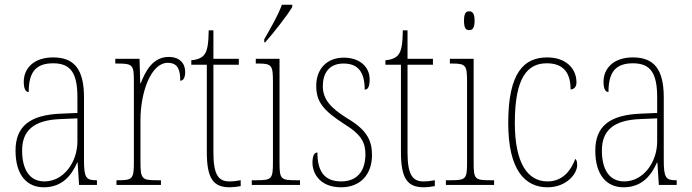

<svg xmlns="http://www.w3.org/2000/svg" viewBox="-20 -786 2939 816"><path d="M166 10C245 10 284 -41 308 -95H310L316 0H392V-20H388C346 -20 337 -31 337 -105V-372C337 -491 296 -542 206 -542C120 -542 81 -492 81 -439C81 -410 88 -395 102 -395C102 -479 132 -517 206 -517C284 -517 309 -471 309 -371V-306L240 -303C108 -298 46 -250 46 -146C46 -40 96 10 166 10ZM169 -15C102 -15 74 -71 74 -146C74 -227 118 -276 239 -280L309 -283V-185C309 -96 250 -15 169 -15Z M475 0H664V-20H646C584 -20 577 -25 577 -97V-277C577 -390 620 -519 693 -519C738 -519 746 -486 746 -443C761 -443 767 -459 767 -481C767 -516 744 -544 697 -544C629 -544 598 -483 578 -432H576L573 -536H470V-516H477C544 -516 549 -511 549 -441V-97C549 -25 543 -20 482 -20H475Z M957 10C970 10 986 8 1003 5V-20C985 -17 973 -15 955 -15C909 -15 887 -42 887 -138V-511H995V-536H887V-657H867C866 -605 863 -571 847 -552C837 -540 819 -532 793 -530V-511H859V-141C859 -27 886 10 957 10Z M1103 -619V-606H1107C1146 -650 1201 -721 1222 -756V-766H1178C1162 -721 1133 -672 1103 -619ZM1050 0H1255V-20H1238C1173 -20 1168 -25 1168 -95V-536H1067V-516H1076C1135 -516 1140 -509 1140 -439V-95C1140 -25 1134 -20 1070 -20H1050Z M1430 10C1510 10 1561 -43 1561 -127C1561 -187 1541 -233 1456 -283C1387 -326 1352 -363 1352 -420C1352 -474 1378 -516 1440 -516C1500 -516 1530 -482 1530 -405C1545 -405 1551 -420 1551 -449C1551 -500 1511 -541 1441 -541C1369 -541 1324 -493 1324 -421C1324 -353 1354 -316 1446 -257C1519 -212 1533 -176 1533 -130C1533 -57 1496 -15 1430 -15C1357 -15 1329 -60 1329 -138C1316 -138 1308 -124 1308 -94C1308 -50 1339 10 1430 10Z M1782 10C1795 10 1811 8 1828 5V-20C1810 -17 1798 -15 1780 -15C1734 -15 1712 -42 1712 -138V-511H1820V-536H1712V-657H1692C1691 -605 1688 -571 1672 -552C1662 -540 1644 -532 1618 -530V-511H1684V-141C1684 -27 1711 10 1782 10Z M1974 -658C1988 -658 1997 -666 1997 -698C1997 -729 1988 -738 1974 -738C1960 -738 1952 -729 1952 -698C1952 -666 1960 -658 1974 -658ZM1875 0H2080V-20H2062C1998 -20 1993 -25 1993 -95V-536H1892V-516H1901C1960 -516 1965 -509 1965 -437V-95C1965 -25 1960 -20 1895 -20H1875Z M2307 10C2388 10 2433 -48 2433 -84C2433 -98 2431 -105 2425 -111C2408 -64 2373 -15 2307 -15C2223 -15 2168 -91 2168 -264C2168 -459 2223 -517 2304 -517C2376 -517 2405 -475 2405 -406C2418 -406 2430 -415 2430 -436C2430 -494 2386 -542 2306 -542C2207 -542 2140 -478 2140 -263C2140 -62 2212 10 2307 10Z M2630 10C2709 10 2748 -41 2772 -95H2774L2780 0H2856V-20H2852C2810 -20 2801 -31 2801 -105V-372C2801 -491 2760 -542 2670 -542C2584 -542 2545 -492 2545 -439C2545 -410 2552 -395 2566 -395C2566 -479 2596 -517 2670 -517C2748 -517 2773 -471 2773 -371V-306L2704 -303C2572 -298 2510 -250 2510 -146C2510 -40 2560 10 2630 10ZM2633 -15C2566 -15 2538 -71 2538 -146C2538 -227 2582 -276 2703 -280L2773 -283V-185C2773 -96 2714 -15 2633 -15Z"/></svg>

Font: Noto Serif Myanmar Condensed Thin
Style: Regular
Weight: 100
Width: 3
Designer: Ben Mitchell and the Monotype Design Team
Foundry: Monotype Imaging Inc.
Version: Version 2.106